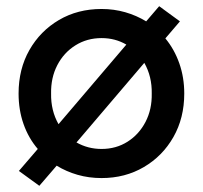

<svg xmlns="http://www.w3.org/2000/svg" viewBox="-20 -565 655 620"><path d="M107 35 41 -13 102 -84Q72 -119 56 -164.5Q40 -210 40 -263Q40 -342 75 -403.5Q110 -465 170.5 -500.5Q231 -536 308 -536Q348 -536 384.5 -525.5Q421 -515 452 -496L494 -545L561 -496L514 -441Q543 -406 559 -360.5Q575 -315 575 -263Q575 -184 540 -122.5Q505 -61 444.5 -25.5Q384 10 308 10Q267 10 230.5 -0.5Q194 -11 163 -30ZM145 -263Q144 -208 169 -164L388 -421Q352 -442 308 -442Q261 -442 223.5 -418.5Q186 -395 165 -354.5Q144 -314 145 -263ZM308 -84Q355 -84 392 -107.5Q429 -131 450 -171.5Q471 -212 470 -263Q471 -318 446 -362L227 -105Q264 -84 308 -84Z"/></svg>

Font: Lexend Deca
Style: Regular
Weight: 400
Designer: Bonnie Shaver-Troup, Thomas Jockin
Foundry: Lexend
Version: Version 1.008; ttfautohint (v1.8.4.7-5d5b)